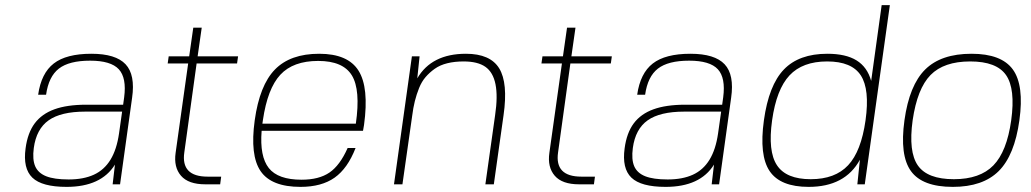

<svg xmlns="http://www.w3.org/2000/svg" viewBox="-20 -720 4027 750"><path d="M429 -77Q375 10 240 10Q144 10 106.5 -26Q69 -62 80 -141Q88 -201 115.5 -238Q143 -275 192.5 -293Q242 -311 317 -311H461L465 -340Q475 -416 444 -449.5Q413 -483 332 -483Q250 -483 210 -452Q170 -421 160 -350H129Q141 -434 190 -472Q239 -510 337 -510Q432 -510 470.5 -469Q509 -428 496 -338L449 0H420ZM457 -284H313Q218 -284 170 -250Q122 -216 112 -142Q106 -97 117.5 -70.5Q129 -44 160.5 -31.5Q192 -19 248 -19Q306 -19 346.5 -37.5Q387 -56 411.5 -96Q436 -136 445 -199Z M700 -125Q686 -30 791 -30H844L840 0H782Q716 0 687 -33.5Q658 -67 666 -123L715 -472H635L639 -500H719L735 -612H768L752 -500H910L906 -472H748Z M1002 -209Q994 -109 1030 -63.5Q1066 -18 1158 -18Q1226 -18 1267 -46Q1308 -74 1338 -142H1369Q1338 -62 1287 -26Q1236 10 1154 10Q1040 10 998 -51.5Q956 -113 975 -250Q994 -387 1054 -448.5Q1114 -510 1227 -510Q1339 -510 1380.5 -444Q1422 -378 1402 -232L1398 -209ZM1223 -482Q1125 -482 1075 -428Q1025 -374 1007 -251L1005 -237H1370Q1389 -369 1354.5 -425.5Q1320 -482 1223 -482Z M1619 -500 1610 -414Q1666 -510 1800 -510Q1895 -510 1930 -453Q1965 -396 1947 -270L1909 0H1876L1914 -270Q1925 -344 1915.5 -391Q1906 -438 1876 -459Q1846 -480 1791 -480Q1756 -480 1727.5 -473Q1699 -466 1678.5 -451.5Q1658 -437 1642.5 -419Q1627 -401 1617 -376Q1607 -351 1600.5 -325Q1594 -299 1590 -267L1552 0H1519L1589 -500Z M2160 -125Q2146 -30 2251 -30H2304L2300 0H2242Q2176 0 2147 -33.5Q2118 -67 2126 -123L2175 -472H2095L2099 -500H2179L2195 -612H2228L2212 -500H2370L2366 -472H2208Z M2769 -77Q2715 10 2580 10Q2484 10 2446.5 -26Q2409 -62 2420 -141Q2428 -201 2455.5 -238Q2483 -275 2532.5 -293Q2582 -311 2657 -311H2801L2805 -340Q2815 -416 2784 -449.5Q2753 -483 2672 -483Q2590 -483 2550 -452Q2510 -421 2500 -350H2469Q2481 -434 2530 -472Q2579 -510 2677 -510Q2772 -510 2810.5 -469Q2849 -428 2836 -338L2789 0H2760ZM2797 -284H2653Q2558 -284 2510 -250Q2462 -216 2452 -142Q2446 -97 2457.5 -70.5Q2469 -44 2500.5 -31.5Q2532 -19 2588 -19Q2646 -19 2686.5 -37.5Q2727 -56 2751.5 -96Q2776 -136 2785 -199Z M3139 10Q3028 10 2986.5 -51.5Q2945 -113 2964 -250Q2983 -387 3042 -448.5Q3101 -510 3212 -510Q3284 -510 3326 -484Q3368 -458 3383 -404L3424 -700H3456L3358 0H3329L3339 -96Q3281 10 3139 10ZM3147 -20Q3242 -20 3293 -74.5Q3344 -129 3361 -250Q3378 -371 3342.5 -425.5Q3307 -480 3211 -480Q3115 -480 3064 -425.5Q3013 -371 2996 -250Q2979 -129 3015 -74.5Q3051 -20 3147 -20Z M3775 -510Q3892 -510 3936.5 -448.5Q3981 -387 3962 -250Q3943 -113 3881 -51.5Q3819 10 3702 10Q3583 10 3538.5 -51.5Q3494 -113 3513 -250Q3532 -387 3594 -448.5Q3656 -510 3775 -510ZM3545 -250Q3528 -127 3565.5 -73.5Q3603 -20 3706 -20Q3808 -20 3860.5 -74Q3913 -128 3930 -250Q3947 -373 3910 -426.5Q3873 -480 3770 -480Q3667 -480 3615 -427Q3563 -374 3545 -250Z"/></svg>

Font: Fivo Sans Thin
Style: Regular
Weight: 250
Foundry: Alexander Slobzheninov
Version: 1.0